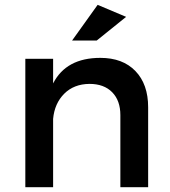

<svg xmlns="http://www.w3.org/2000/svg" viewBox="-20 -776 703 796"><path d="M85 0V-532.2H200.2V-430.2Q254.4 -536.1 396 -536.1Q488.8 -536.1 541.5 -481.4Q594.2 -426.8 594.2 -331.1V0H479V-298.8Q479 -358.9 445.1 -393.6Q411.1 -428.2 351.1 -428.2Q286.6 -427.7 246.3 -387.5Q206.1 -347.2 200.2 -283.2V0ZM278.8 -607.9 384.8 -755.9 502.9 -706.1 380.9 -607.9Z"/></svg>

Font: Trueno
Style: Regular
Weight: 400
Designer: Julieta Ulanovsky
Foundry: Julieta Ulanovsky
Version: Version 3.001b | FøM Fix